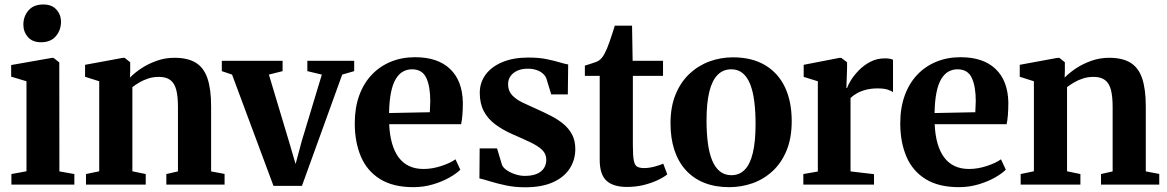

<svg xmlns="http://www.w3.org/2000/svg" viewBox="-20 -802 5068 834"><path d="M29.5 0V-46L95 -58V-449L28.5 -469V-519.5L205 -550.5H212.5L237.5 -531L238 -57.5L303 -46V0ZM158 -618.5Q121 -618.5 101.2 -641.2Q81.5 -664 81.5 -694.5Q81.5 -731 103.8 -756.8Q126 -782.5 167.5 -782.5H168.5Q205.5 -782.5 225.2 -760.2Q245 -738 245 -707.5Q245 -671.5 222.8 -645Q200.5 -618.5 159 -618.5Z M411 -58V-449L349.5 -468.5V-520.5L512.5 -550.5H522L545.5 -531.5V-493L544.5 -465Q565 -486 595 -505.8Q625 -525.5 661.5 -538.2Q698 -551 738 -551Q795.5 -551 830.5 -529.5Q865.5 -508 881.2 -461.5Q897 -415 897 -340.5V-57.5L955.5 -46.5V0H702.5V-46L753 -57.5V-338Q753 -383.5 745.5 -412Q738 -440.5 720 -454.2Q702 -468 670 -468Q645.5 -468 624.5 -461.2Q603.5 -454.5 586 -444.2Q568.5 -434 555 -423.5V-58L613 -46V0H353.5V-46Z M1168 5.5 988 -478 943.5 -493V-538H1207.5V-493L1148 -478L1234.5 -190L1264 -89.5L1290.5 -188.5L1378 -478L1315 -493V-538H1518.5V-493L1466.5 -478L1291.5 5.5Z M1776 11Q1688 11 1631.5 -23.8Q1575 -58.5 1548 -121.2Q1521 -184 1521 -266.5Q1521 -333.5 1540.2 -386.8Q1559.5 -440 1594.5 -477Q1629.5 -514 1677.5 -533.8Q1725.5 -553.5 1783 -553.5Q1881.5 -553.5 1935 -502.5Q1988.5 -451.5 1990.5 -357.5Q1990.5 -325 1988.5 -301.8Q1986.5 -278.5 1983 -262.5H1670.5Q1672.5 -216 1682.8 -179.8Q1693 -143.5 1711.5 -118.5Q1730 -93.5 1757 -80.8Q1784 -68 1820 -68Q1857.5 -68 1897 -81Q1936.5 -94 1958.5 -110L1979.5 -65Q1963.5 -48.5 1932.2 -30.8Q1901 -13 1860.2 -1Q1819.5 11 1776 11ZM1670 -311 1847 -314.5Q1847.5 -326.5 1848 -338.5Q1848.5 -350.5 1849 -362.5Q1849 -427 1831.5 -464Q1814 -501 1769.5 -501Q1748.5 -501 1730.8 -491.2Q1713 -481.5 1699.5 -459.5Q1686 -437.5 1678.5 -401Q1671 -364.5 1670 -311Z M2260.5 11.5Q2216 11.5 2177.2 3.2Q2138.5 -5 2109 -14.2Q2079.5 -23.5 2062.5 -27L2063.5 -157.5H2139L2161 -84.5Q2167 -72 2183 -61.5Q2199 -51 2219.5 -44.5Q2240 -38 2259.5 -38Q2291.5 -38 2312.2 -47Q2333 -56 2343 -72Q2353 -88 2353 -108Q2353 -133.5 2334.8 -151Q2316.5 -168.5 2283.2 -184.2Q2250 -200 2205 -219.5Q2163 -238 2131 -262Q2099 -286 2081.5 -319.2Q2064 -352.5 2064 -398.5Q2064 -443.5 2089.5 -478Q2115 -512.5 2162.2 -532.2Q2209.5 -552 2274 -552Q2321 -552 2354 -545.2Q2387 -538.5 2409.8 -531.5Q2432.5 -524.5 2448 -522L2446.5 -392H2374.5L2353 -462Q2348 -474 2336.8 -483.5Q2325.5 -493 2309.5 -498.2Q2293.5 -503.5 2274.5 -503.5Q2249 -504 2229.2 -495.8Q2209.5 -487.5 2198.2 -472.2Q2187 -457 2187 -436Q2187 -407 2204.8 -388.2Q2222.5 -369.5 2251 -356Q2279.5 -342.5 2312 -328Q2343.5 -314 2373.2 -298.8Q2403 -283.5 2427 -263.8Q2451 -244 2465 -217.5Q2479 -191 2479 -154.5Q2479 -108.5 2455.2 -70.8Q2431.5 -33 2383 -10.8Q2334.5 11.5 2260.5 11.5Z M2703.5 10Q2643.5 10 2614.2 -17.2Q2585 -44.5 2585 -107.5V-472.5H2520.5V-517Q2531.5 -520.5 2543.5 -524.2Q2555.5 -528 2566.2 -531.8Q2577 -535.5 2583.5 -540.5Q2591 -546.5 2596.5 -553.8Q2602 -561 2606.8 -570.5Q2611.5 -580 2616.5 -591Q2621.5 -602.5 2627.5 -620Q2633.5 -637.5 2639.8 -656.5Q2646 -675.5 2650.5 -690.5H2725.5L2728 -538H2860V-472.5H2729V-172.5Q2729 -126.5 2733 -105.2Q2737 -84 2747.8 -78Q2758.5 -72 2778 -72Q2799.5 -72 2822.8 -78.2Q2846 -84.5 2861 -91L2878.5 -44.5Q2862.5 -31.5 2835.8 -19Q2809 -6.5 2775.2 1.8Q2741.5 10 2703.5 10Z M2892.5 -266Q2892.5 -338.5 2914.8 -392.2Q2937 -446 2975.2 -481.8Q3013.5 -517.5 3062 -535.2Q3110.5 -553 3163.5 -553Q3246 -553 3303 -519.2Q3360 -485.5 3389.5 -423.5Q3419 -361.5 3419 -276Q3419 -202.5 3396.8 -148.5Q3374.5 -94.5 3336.2 -59Q3298 -23.5 3249.2 -6.2Q3200.5 11 3147.5 11Q3086.5 11 3039 -8Q2991.5 -27 2958.8 -63.2Q2926 -99.5 2909.2 -150.8Q2892.5 -202 2892.5 -266ZM3157 -41Q3192 -41 3215.2 -65Q3238.5 -89 3250.2 -138.2Q3262 -187.5 3262 -263.5Q3262 -317 3256.5 -360.8Q3251 -404.5 3238.8 -435.8Q3226.5 -467 3206.2 -484Q3186 -501 3156.5 -501Q3121.5 -501 3097.5 -477.2Q3073.5 -453.5 3061.2 -404.2Q3049 -355 3049 -278Q3049 -224 3054.8 -180.5Q3060.5 -137 3073.2 -105.8Q3086 -74.5 3106.8 -57.8Q3127.5 -41 3157 -41Z M3469.5 0V-46L3532.5 -57V-449L3471 -468V-520.5L3625.5 -550.5H3634.5L3659.5 -531.5V-507.5L3656.5 -419L3659.5 -420Q3663.5 -432.5 3676.5 -453.8Q3689.5 -475 3711 -497Q3732.5 -519 3761 -533.8Q3789.5 -548.5 3824 -548.5Q3836.5 -548.5 3845.2 -546.8Q3854 -545 3859 -542.5V-401.5Q3851 -408 3834.8 -413Q3818.5 -418 3792.5 -418Q3764.5 -418 3742 -412.2Q3719.5 -406.5 3702.8 -397Q3686 -387.5 3674.5 -376.5V-57.5L3776.5 -45.5V0Z M4145.5 11Q4057.5 11 4001 -23.8Q3944.5 -58.5 3917.5 -121.2Q3890.5 -184 3890.5 -266.5Q3890.5 -333.5 3909.8 -386.8Q3929 -440 3964 -477Q3999 -514 4047 -533.8Q4095 -553.5 4152.5 -553.5Q4251 -553.5 4304.5 -502.5Q4358 -451.5 4360 -357.5Q4360 -325 4358 -301.8Q4356 -278.5 4352.5 -262.5H4040Q4042 -216 4052.2 -179.8Q4062.5 -143.5 4081 -118.5Q4099.5 -93.5 4126.5 -80.8Q4153.5 -68 4189.5 -68Q4227 -68 4266.5 -81Q4306 -94 4328 -110L4349 -65Q4333 -48.5 4301.8 -30.8Q4270.5 -13 4229.8 -1Q4189 11 4145.5 11ZM4039.5 -311 4216.5 -314.5Q4217 -326.5 4217.5 -338.5Q4218 -350.5 4218.5 -362.5Q4218.5 -427 4201 -464Q4183.5 -501 4139 -501Q4118 -501 4100.2 -491.2Q4082.5 -481.5 4069 -459.5Q4055.5 -437.5 4048 -401Q4040.5 -364.5 4039.5 -311Z M4471 -58V-449L4409.5 -468.5V-520.5L4572.5 -550.5H4582L4605.5 -531.5V-493L4604.5 -465Q4625 -486 4655 -505.8Q4685 -525.5 4721.5 -538.2Q4758 -551 4798 -551Q4855.5 -551 4890.5 -529.5Q4925.5 -508 4941.2 -461.5Q4957 -415 4957 -340.5V-57.5L5015.5 -46.5V0H4762.5V-46L4813 -57.5V-338Q4813 -383.5 4805.5 -412Q4798 -440.5 4780 -454.2Q4762 -468 4730 -468Q4705.5 -468 4684.5 -461.2Q4663.5 -454.5 4646 -444.2Q4628.5 -434 4615 -423.5V-58L4673 -46V0H4413.5V-46Z"/></svg>

Font: Merriweather 60pt
Style: Bold
Weight: 700
Version: Version 2.100